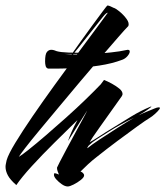

<svg xmlns="http://www.w3.org/2000/svg" viewBox="-25 -669 598 694"><path d="M220 5Q210 5 198.5 -3Q187 -11 178.5 -20.5Q170 -30 170 -37Q170 -43 173 -43Q175 -43 179 -41.5Q183 -40 188 -38Q185 -45 183 -51Q181 -57 181 -63Q181 -64 191 -83.5Q201 -103 216 -131Q231 -159 247 -188.5Q263 -218 275 -240Q287 -262 290 -269L288 -266Q283 -258 272 -240.5Q261 -223 249 -204Q237 -185 229 -172Q221 -159 221 -160Q226 -175 234 -193Q242 -211 255 -235Q216 -197 171.5 -153Q127 -109 90 -68.5Q53 -28 34 0Q12 -19 3.5 -35Q-5 -51 -5 -66Q-5 -72 -3.5 -78Q-2 -84 -1 -90Q5 -111 30.5 -153Q56 -195 93 -249Q130 -303 172 -361Q214 -419 253 -472Q292 -525 322 -565Q352 -605 364 -622Q364 -622 364 -622.5Q364 -623 363 -623Q362 -623 358 -620Q354 -617 346 -607Q324 -579 301 -550Q278 -521 259 -497Q240 -473 228 -459Q216 -445 216 -446Q216 -447 230.5 -468Q245 -489 266.5 -519Q288 -549 310 -579Q332 -609 347 -629Q362 -649 363 -649H364Q368 -649 374.5 -646Q381 -643 385 -641Q393 -639 407.5 -627Q422 -615 432.5 -600.5Q443 -586 439 -575Q427 -563 401 -533Q375 -503 339.5 -462Q304 -421 265 -374.5Q226 -328 188 -282.5Q150 -237 118 -198.5Q86 -160 66 -134Q46 -108 43 -102Q52 -107 78.5 -128Q105 -149 140.5 -179.5Q176 -210 214 -244Q252 -278 285 -310Q318 -342 339 -364L351 -380Q364 -375 379.5 -366.5Q395 -358 406.5 -348.5Q418 -339 418 -329Q418 -326 415 -321Q366 -252 335 -208.5Q304 -165 299 -155Q311 -161 333 -175.5Q355 -190 383 -207Q415 -227 449.5 -248Q484 -269 518 -283Q526 -286 518.5 -280Q511 -274 498 -265.5Q485 -257 476 -252Q492 -260 503.5 -264.5Q515 -269 534 -277Q543 -281 549 -281Q556 -281 551 -274Q546 -267 535.5 -257.5Q525 -248 515 -242Q503 -235 471 -212Q439 -189 399.5 -159.5Q360 -130 325 -102Q308 -89 293 -75Q278 -61 266 -49Q270 -48 274.5 -44Q279 -40 279 -35Q279 -28 267 -18.5Q255 -9 241 -2Q227 5 220 5ZM292 -134Q305 -145 334.5 -164.5Q364 -184 398.5 -206Q433 -228 459 -243Q437 -233 411 -218.5Q385 -204 368 -193Q343 -177 326 -166.5Q309 -156 298 -145Q295 -143 292 -137.5Q289 -132 292 -134ZM149 -421Q142 -423 140 -430.5Q138 -438 138 -447Q138 -473 144.5 -481Q151 -489 160 -489Q165 -489 170.5 -487.5Q176 -486 180 -484Q194 -480 222.5 -479Q251 -478 276 -478H320Q307 -476 285 -475Q263 -474 241.5 -474Q220 -474 208 -474Q219 -473 230.5 -472.5Q242 -472 254 -472Q277 -472 310 -474Q343 -476 376 -479.5Q409 -483 431 -488Q433 -488 434 -488.5Q435 -489 436 -489Q444 -489 444 -483Q444 -476 436 -466.5Q428 -457 417 -453Q380 -439 333.5 -432Q287 -425 245.5 -423Q204 -421 182 -421Z"/></svg>

Font: Smooch
Style: Regular
Weight: 400
Designer: Robert E. Leuschke
Foundry: Robert E. Leuschke
Version: Version 1.010; ttfautohint (v1.8.3)